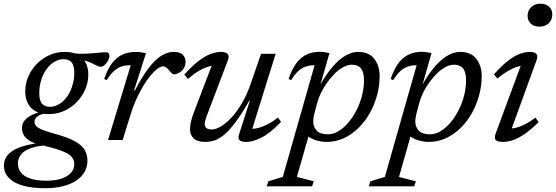

<svg xmlns="http://www.w3.org/2000/svg" viewBox="-76 -738 2930 1012"><path d="M455.5 -386Q447 -386 439.2 -389.5Q431.5 -393 421.5 -398.5Q411.5 -404 397 -410Q382.5 -416 361.8 -421Q341 -426 310.5 -428L301 -457.5Q341.5 -453.5 375.5 -455Q409.5 -456.5 436 -459.5Q462.5 -462.5 481 -462.5Q491 -462.5 496 -458Q501 -453.5 501 -444.5Q501 -435 496.5 -424.8Q492 -414.5 485 -405.8Q478 -397 470.2 -391.5Q462.5 -386 455.5 -386ZM187 -175Q207 -175 226 -184Q245 -193 261.2 -209.2Q277.5 -225.5 289.5 -248Q301.5 -270.5 308.5 -297.5Q315.5 -324.5 315.5 -355Q315.5 -392 301.8 -409Q288 -426 259.5 -426Q239.5 -426 220.5 -417.2Q201.5 -408.5 185.2 -392.2Q169 -376 156.8 -353.5Q144.5 -331 137.8 -304Q131 -277 131 -246.5Q131 -209.5 144.8 -192.2Q158.5 -175 187 -175ZM265 -464.5Q308 -464.5 335.2 -449Q362.5 -433.5 376 -406.8Q389.5 -380 389.5 -345.5Q389.5 -304 373 -266.2Q356.5 -228.5 327.8 -199.2Q299 -170 261.5 -153.2Q224 -136.5 181 -136.5Q138.5 -136.5 111 -152Q83.5 -167.5 70.2 -194.5Q57 -221.5 57 -255.5Q57 -297 73.2 -334.8Q89.5 -372.5 118.5 -401.8Q147.5 -431 185 -447.8Q222.5 -464.5 265 -464.5ZM162.5 254Q108.5 254 67.8 245.8Q27 237.5 -0.2 222Q-27.5 206.5 -41.5 184.5Q-55.5 162.5 -55.5 135.5Q-55.5 103.5 -36.5 80.2Q-17.5 57 22.2 41Q62 25 124.5 16L155.5 1.5L189 27Q146 28 113.8 35.2Q81.5 42.5 60.2 55Q39 67.5 28.8 85Q18.5 102.5 18.5 124Q18.5 151 34.5 171.5Q50.5 192 84 203.2Q117.5 214.5 169 214.5Q218.5 214.5 251 202.5Q283.5 190.5 299.5 171Q315.5 151.5 315.5 129Q315.5 109.5 306.5 95.2Q297.5 81 277.5 70Q257.5 59 225.8 49Q194 39 149 28.5Q102 18 78.8 3Q55.5 -12 47.8 -29Q40 -46 40 -63Q40 -87 54.8 -104.5Q69.5 -122 97.2 -134.2Q125 -146.5 162 -154.5L180 -142.5Q141 -138.5 123.5 -126Q106 -113.5 106 -96.5Q106 -87.5 110 -80Q114 -72.5 125.2 -65Q136.5 -57.5 158.2 -49.8Q180 -42 215.5 -32Q281.5 -14 318.5 6.5Q355.5 27 370.2 52Q385 77 385 109Q385 140.5 370.2 167Q355.5 193.5 327 213Q298.5 232.5 257 243.2Q215.5 254 162.5 254Z M613 -394Q611.5 -394 609.8 -394Q608 -394 606.5 -394Q583.5 -394 563.2 -387Q543 -380 524.2 -363Q505.5 -346 487 -316L473 -321.5Q492 -377.5 517.2 -408.5Q542.5 -439.5 573.5 -452Q604.5 -464.5 639.5 -464.5Q648.5 -464.5 657.5 -463.5Q666.5 -462.5 675.5 -461Q684.5 -459.5 693.5 -457.5L630.5 -261H635Q673.5 -334.5 707.5 -379.2Q741.5 -424 774.2 -444.2Q807 -464.5 840 -464.5Q872.5 -464.5 887.2 -449.5Q902 -434.5 902 -412.5Q902 -391.5 891.8 -376.5Q881.5 -361.5 867 -353.8Q852.5 -346 839.5 -346Q836.5 -346 830.2 -351.2Q824 -356.5 816 -366Q808 -376 800.5 -382.2Q793 -388.5 786 -388.5Q771.5 -388.5 753.5 -375.2Q735.5 -362 716 -338.2Q696.5 -314.5 677.5 -282.5Q658.5 -250.5 641.5 -212.5Q624.5 -174.5 612 -133.5L570.5 0H493.5Z M1183 -26.5 1241 -207.5H1238Q1198.5 -138 1166.2 -94.8Q1134 -51.5 1106.8 -28.8Q1079.5 -6 1055 2Q1030.5 10 1006 10Q963.5 10 944.5 -8.8Q925.5 -27.5 925.5 -57.5Q925.5 -74.5 931 -98.5Q936.5 -122.5 951 -159.5L1049.5 -417L1063 -393Q1044.5 -394 1020 -386.2Q995.5 -378.5 968.8 -362.2Q942 -346 915 -322L895.5 -345Q938.5 -392.5 973.2 -418.5Q1008 -444.5 1036.8 -454.5Q1065.5 -464.5 1089 -464.5Q1114 -464.5 1124 -453.5Q1134 -442.5 1124.5 -418.5L1013.5 -126.5Q1008.5 -113.5 1005.8 -102.8Q1003 -92 1003 -84Q1003 -70 1012.2 -62.8Q1021.5 -55.5 1040 -55.5Q1060.5 -55.5 1087.5 -71.2Q1114.5 -87 1143.5 -117.8Q1172.5 -148.5 1199.8 -195Q1227 -241.5 1247.5 -302.5L1300 -454.5H1377L1247.5 -39.5L1240.5 -60Q1259.5 -57.5 1283.5 -63.2Q1307.5 -69 1334.8 -83Q1362 -97 1389 -118.5L1405.5 -95.5Q1344 -33 1300 -11.5Q1256 10 1224 10Q1196 10 1186.5 1Q1177 -8 1183 -26.5Z M1582 -143Q1577.5 -125.5 1576.2 -114.8Q1575 -104 1575 -97Q1575 -69.5 1593 -49.8Q1611 -30 1652 -30Q1680 -30 1707.5 -46.2Q1735 -62.5 1759.5 -91Q1784 -119.5 1802.5 -155.8Q1821 -192 1831.8 -232.8Q1842.5 -273.5 1842.5 -314Q1842.5 -357.5 1826.8 -377.2Q1811 -397 1778.5 -397Q1757.5 -397 1734.8 -385Q1712 -373 1690.5 -352.2Q1669 -331.5 1650 -305.2Q1631 -279 1617 -250.8Q1603 -222.5 1596 -196ZM1525.5 -49.5H1558.5L1489 194.5L1578 217.5L1569 244H1329.5L1338.5 217.5L1414.5 194.5L1582 -394Q1581.5 -394 1580.5 -394Q1579.5 -394 1578.5 -394Q1555.5 -394 1535 -387Q1514.5 -380 1495.8 -363Q1477 -346 1459 -316L1445 -321.5Q1464 -377.5 1488.8 -408.5Q1513.5 -439.5 1544 -452.2Q1574.5 -465 1608.5 -465Q1621.5 -465 1634.5 -463Q1647.5 -461 1660.5 -458L1609 -278L1610.5 -288Q1645.5 -350.5 1680 -389.5Q1714.5 -428.5 1747.8 -446.5Q1781 -464.5 1811 -464.5Q1869.5 -464.5 1897.2 -427.2Q1925 -390 1925 -337.5Q1925 -285 1911 -234.5Q1897 -184 1872 -139.8Q1847 -95.5 1812.2 -62Q1777.5 -28.5 1735.5 -9.2Q1693.5 10 1646.5 10Q1607.5 10 1573 -4.8Q1538.5 -19.5 1525.5 -49.5Z M2120 -143Q2115.5 -125.5 2114.2 -114.8Q2113 -104 2113 -97Q2113 -69.5 2131 -49.8Q2149 -30 2190 -30Q2218 -30 2245.5 -46.2Q2273 -62.5 2297.5 -91Q2322 -119.5 2340.5 -155.8Q2359 -192 2369.8 -232.8Q2380.5 -273.5 2380.5 -314Q2380.5 -357.5 2364.8 -377.2Q2349 -397 2316.5 -397Q2295.5 -397 2272.8 -385Q2250 -373 2228.5 -352.2Q2207 -331.5 2188 -305.2Q2169 -279 2155 -250.8Q2141 -222.5 2134 -196ZM2063.5 -49.5H2096.5L2027 194.5L2116 217.5L2107 244H1867.5L1876.5 217.5L1952.5 194.5L2120 -394Q2119.5 -394 2118.5 -394Q2117.5 -394 2116.5 -394Q2093.5 -394 2073 -387Q2052.5 -380 2033.8 -363Q2015 -346 1997 -316L1983 -321.5Q2002 -377.5 2026.8 -408.5Q2051.5 -439.5 2082 -452.2Q2112.5 -465 2146.5 -465Q2159.5 -465 2172.5 -463Q2185.5 -461 2198.5 -458L2147 -278L2148.5 -288Q2183.5 -350.5 2218 -389.5Q2252.5 -428.5 2285.8 -446.5Q2319 -464.5 2349 -464.5Q2407.5 -464.5 2435.2 -427.2Q2463 -390 2463 -337.5Q2463 -285 2449 -234.5Q2435 -184 2410 -139.8Q2385 -95.5 2350.2 -62Q2315.5 -28.5 2273.5 -9.2Q2231.5 10 2184.5 10Q2145.5 10 2111 -4.8Q2076.5 -19.5 2063.5 -49.5Z M2537 -35.5 2675.5 -410 2691.5 -392.5Q2673.5 -393.5 2650 -386Q2626.5 -378.5 2600 -363Q2573.5 -347.5 2545.5 -324L2527.5 -346Q2571 -395 2605.2 -420.5Q2639.5 -446 2667 -455.2Q2694.5 -464.5 2716.5 -464.5Q2741 -464.5 2750.8 -453.8Q2760.5 -443 2751.5 -419L2613 -38L2601 -61Q2620 -59 2643.8 -64.8Q2667.5 -70.5 2693.8 -84Q2720 -97.5 2746 -118L2763 -94.5Q2722 -54 2688.5 -31.2Q2655 -8.5 2627.8 0.8Q2600.5 10 2577 10Q2546.5 10 2537 0Q2527.5 -10 2537 -35.5ZM2705 -653.5Q2705 -672 2713.2 -686.8Q2721.5 -701.5 2736.8 -710Q2752 -718.5 2773 -718.5Q2802 -718.5 2818.5 -702.5Q2835 -686.5 2835 -662.5Q2835 -644 2826.8 -629.2Q2818.5 -614.5 2803.2 -606Q2788 -597.5 2767 -597.5Q2738 -597.5 2721.5 -613.5Q2705 -629.5 2705 -653.5Z"/></svg>

Font: Newsreader
Style: Italic
Weight: 400
Italic angle: -17°
Designer: Hugues Gentile
Foundry: Production Type
Version: Version 1.003